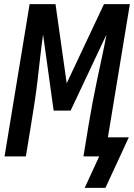

<svg xmlns="http://www.w3.org/2000/svg" viewBox="-20 -755 647 927"><path d="M389 152 459 0H383L407 -147Q416 -202 426.5 -257.5Q437 -313 448.5 -368Q460 -423 472 -478Q484 -533 494 -588L321 -221H239L188 -588Q180 -533 174 -478Q168 -423 161.5 -368Q155 -313 146.5 -257.5Q138 -202 129 -147L105 0H2L123 -735H248L302 -353L482 -735H607L501 -92H602L489 152Z"/></svg>

Font: Iosevka Semibold Extended
Style: Italic
Weight: 600
Width: 7
Italic angle: -9°
Monospace: yes
Designer: Belleve Invis
Foundry: Belleve Invis
Version: Version 32.5.0; ttfautohint (v1.8.4)